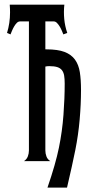

<svg xmlns="http://www.w3.org/2000/svg" viewBox="-20 -704 393 839"><path d="M85 0Q96.7 -7.8 101.6 -20.5Q106.4 -33.2 106.4 -46.4V-610.4H67.9Q59.6 -610.4 53 -603.5Q46.4 -596.7 41.3 -587.6Q36.1 -578.6 32.2 -569.1Q28.3 -559.6 25.9 -553.7L10.7 -560.1Q23.9 -602.5 23.9 -649.9Q23.9 -666.5 22.5 -683.6H261.2Q257.8 -652.8 260.7 -621.3Q263.7 -589.8 273.9 -560.1L256.8 -553.7Q254.4 -559.6 250.5 -569.1Q246.6 -578.6 241.2 -587.6Q235.8 -596.7 229.2 -603.5Q222.7 -610.4 214.8 -610.4H178.2V-488.3H183.6Q232.4 -488.3 262 -477.1Q291.5 -465.8 307.6 -443.6Q323.7 -421.4 328.9 -388.4Q334 -355.5 334 -311.5Q334 -248.5 328.1 -181.4Q322.3 -114.3 309.1 -48.3Q295.9 17.6 272.9 115.7H187.5Q223.1 12.2 237.5 -58.8Q252 -129.9 257.3 -201.7Q262.7 -273.4 262.7 -338.9Q262.7 -359.4 260.3 -373.8Q257.8 -388.2 250.5 -397.5Q243.2 -406.7 230 -410.9Q216.8 -415 195.3 -415Q185.5 -415 178.2 -413.1V-46.4Q178.2 -33.2 182.9 -20.5Q187.5 -7.8 199.7 0Z"/></svg>

Font: XAYAX
Style: Regular
Weight: 400
Designer: Peter Wiegel
Foundry: Peter Wiegel
Version: Version 1.000 2009 initial release